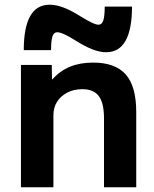

<svg xmlns="http://www.w3.org/2000/svg" viewBox="-20 -796 655 816"><path d="M69 0V-520H200L201 -459H203Q235 -495 277.5 -512.5Q320 -530 376 -530Q470 -530 514.5 -479.5Q559 -429 559 -320V0H422V-293Q422 -358 400 -387.5Q378 -417 330 -417Q294 -417 266 -402.5Q238 -388 222.5 -363.5Q207 -339 207 -306V0ZM431 -574Q404 -574 372 -586.5Q340 -599 299 -625Q274 -641 254 -650Q234 -659 223 -659Q209 -659 203 -641.5Q197 -624 197 -583H81Q81 -776 191 -776Q218 -776 250 -764Q282 -752 323 -726Q349 -710 368.5 -700.5Q388 -691 399 -691Q413 -691 419 -709Q425 -727 425 -768H541Q541 -574 431 -574Z"/></svg>

Font: M PLUS 1
Style: Bold
Weight: 700
Designer: Coji Morishita
Foundry: UNDERFOREST DESIGN
Version: Version 1.001